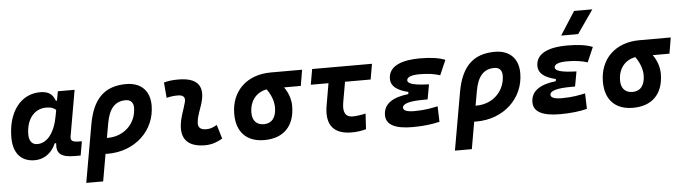

<svg xmlns="http://www.w3.org/2000/svg" viewBox="-56 -1045 5397 1520"><g transform="rotate(-5 2642.5 -285.0)"><path d="M400.4 -444.3H391.6C373.5 -490.7 347.2 -522.5 272.9 -522.5C118.2 -522.5 15.1 -387.2 15.1 -184.1C15.1 -60.5 76.7 10.3 184.1 10.3C259.3 10.3 319.8 -32.7 353.5 -109.4H364.7C355.5 -25.9 393.6 4.9 504.9 4.9H549.3L568.8 -106.9H550.3C489.3 -106.9 477.5 -120.6 483.4 -154.8L546.9 -517.6H413.6ZM310.5 -397C350.6 -397 372.1 -386.7 387.7 -371.6L379.4 -325.7C355.5 -191.9 294.4 -115.2 215.8 -115.2C174.8 -115.2 150.9 -144.5 150.9 -196.3C150.9 -316.9 214.8 -397 310.5 -397Z M957 -527.3C785.6 -527.3 690.9 -435.1 655.3 -233.9L574.7 224.6H709L746.6 9.3C752.9 9.8 759.3 9.8 765.6 9.8C981.4 9.8 1143.6 -141.1 1143.6 -341.8C1143.6 -458.5 1074.2 -527.3 957 -527.3ZM788.6 -229.5C809.1 -346.7 857.4 -400.4 942.4 -400.4C981 -400.4 1003.4 -377 1003.4 -336.9C1003.4 -210.9 905.8 -115.7 776.4 -115.7C773.9 -115.7 771 -115.7 768.6 -115.7Z M1643.6 -142.6C1609.9 -123 1589.4 -115.7 1557.1 -115.7C1514.2 -115.7 1492.7 -134.8 1495.1 -172.4C1499.5 -234.9 1527.8 -281.2 1543 -345.2C1572.3 -465.3 1515.1 -527.3 1372.1 -527.3C1333.5 -527.3 1294.9 -524.4 1256.8 -513.7L1267.1 -390.6C1296.9 -398.4 1326.7 -401.9 1356.4 -401.9C1399.9 -401.9 1418 -382.3 1408.2 -345.2C1394 -288.1 1363.3 -222.7 1358.9 -153.3C1352.1 -46.4 1413.1 9.8 1538.1 9.8C1595.2 9.8 1637.2 -8.3 1677.2 -31.2Z M2009.3 9.8C2163.1 9.8 2251.5 -81.5 2251.5 -240.2C2251.5 -291 2234.9 -343.3 2200.7 -392.1H2333.5L2355 -519H2106C1915 -519 1789.1 -398.4 1789.1 -215.8C1789.1 -72.3 1869.1 9.8 2009.3 9.8ZM2061.5 -388.7C2098.6 -337.4 2115.2 -285.2 2115.2 -240.2C2115.2 -161.1 2079.6 -115.7 2016.6 -115.7C1958.5 -115.7 1925.3 -151.9 1925.3 -213.9C1925.3 -307.6 1978 -373 2061.5 -388.7Z M2703.6 9.8C2744.1 9.8 2783.2 4.4 2817.9 -5.9L2825.2 -129.4C2785.2 -120.6 2749.5 -115.7 2720.7 -115.7C2665 -115.7 2643.1 -155.8 2656.7 -232.9L2685.1 -394.5H2888.7L2910.2 -517.6H2434.6L2413.1 -394.5H2553.7L2523.4 -219.7C2497.1 -68.8 2558.6 9.8 2703.6 9.8Z M3188 9.8C3272.9 9.8 3345.7 0.5 3402.3 -13.7L3398.4 -137.2C3352.5 -127.9 3298.3 -115.2 3213.9 -115.2C3154.3 -115.2 3124.5 -126.5 3124.5 -149.4C3124.5 -182.1 3182.1 -198.2 3298.8 -198.2H3324.2L3345.7 -316.4C3227.5 -319.8 3176.8 -335 3176.8 -362.3C3176.8 -389.6 3215.3 -402.3 3279.3 -402.3C3342.3 -402.3 3395 -395 3440.4 -379.9L3491.7 -498C3442.4 -518.1 3376 -527.3 3290.5 -527.3C3158.2 -527.3 3041 -493.7 3041 -385.3C3041 -329.6 3086.9 -291.5 3178.2 -270.5L3175.3 -253.4C3064 -240.7 2977.1 -200.7 2977.1 -103C2977.1 -27.3 3047.4 9.8 3188 9.8Z M3886.7 -527.3C3715.3 -527.3 3620.6 -435.1 3585 -233.9L3504.4 224.6H3638.7L3676.3 9.3C3682.6 9.8 3689 9.8 3695.3 9.8C3911.1 9.8 4073.2 -141.1 4073.2 -341.8C4073.2 -458.5 4003.9 -527.3 3886.7 -527.3ZM3718.3 -229.5C3738.8 -346.7 3787.1 -400.4 3872.1 -400.4C3910.6 -400.4 3933.1 -377 3933.1 -336.9C3933.1 -210.9 3835.4 -115.7 3706.1 -115.7C3703.6 -115.7 3700.7 -115.7 3698.2 -115.7Z M4359.9 9.8C4444.8 9.8 4517.6 0.5 4574.2 -13.7L4570.3 -137.2C4524.4 -127.9 4470.2 -115.2 4385.7 -115.2C4326.2 -115.2 4296.4 -126.5 4296.4 -149.4C4296.4 -182.1 4354 -198.2 4470.7 -198.2H4496.1L4517.6 -316.4C4399.4 -319.8 4348.6 -335 4348.6 -362.3C4348.6 -389.6 4387.2 -402.3 4451.2 -402.3C4514.2 -402.3 4566.9 -395 4612.3 -379.9L4663.6 -498C4614.3 -518.1 4547.9 -527.3 4462.4 -527.3C4330.1 -527.3 4212.9 -493.7 4212.9 -385.3C4212.9 -329.6 4258.8 -291.5 4350.1 -270.5L4347.2 -253.4C4235.8 -240.7 4148.9 -200.7 4148.9 -103C4148.9 -27.3 4219.2 9.8 4359.9 9.8ZM4421.4 -609.4H4556.6L4685.5 -794.9H4540.5Z M4939 9.8C5092.8 9.8 5181.2 -81.5 5181.2 -240.2C5181.2 -291 5164.6 -343.3 5130.4 -392.1H5263.2L5284.7 -519H5035.6C4844.7 -519 4718.8 -398.4 4718.8 -215.8C4718.8 -72.3 4798.8 9.8 4939 9.8ZM4991.2 -388.7C5028.3 -337.4 5044.9 -285.2 5044.9 -240.2C5044.9 -161.1 5009.3 -115.7 4946.3 -115.7C4888.2 -115.7 4855 -151.9 4855 -213.9C4855 -307.6 4907.7 -373 4991.2 -388.7Z"/></g></svg>

Font: Cascadia Code NF
Style: Bold Italic
Weight: 700
Italic angle: -10°
Monospace: yes
Designer: Aaron Bell
Foundry: Saja Typeworks
Version: Version 2404.023